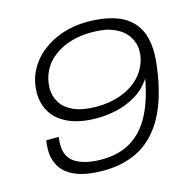

<svg xmlns="http://www.w3.org/2000/svg" viewBox="-104 -803 927 921"><g transform="rotate(-15 359.5 -343.0)"><path d="M299 12Q220 12 168 -8Q116 -28 91.5 -65.5Q67 -103 67 -153Q67 -164 68 -176Q69 -188 71 -200H133Q132 -190 131 -181Q130 -172 130 -164Q130 -98 177.5 -70Q225 -42 304 -42Q393 -42 453.5 -80Q514 -118 551 -189.5Q588 -261 606 -363Q574 -315 527 -287.5Q480 -260 430 -249.5Q380 -239 337 -239Q252 -239 196 -264Q140 -289 113 -332Q86 -375 86 -429Q86 -489 111.5 -539Q137 -589 182 -624.5Q227 -660 284.5 -679Q342 -698 406 -698Q492 -698 553 -675.5Q614 -653 647 -603Q680 -553 680 -471Q680 -447 677 -420Q674 -393 669 -362Q646 -227 595 -144.5Q544 -62 469.5 -25Q395 12 299 12ZM348 -293Q408 -293 458 -309.5Q508 -326 543 -355Q577 -383 595.5 -421Q614 -459 614 -499Q614 -539 592 -572Q570 -605 526.5 -624.5Q483 -644 415 -644Q360 -644 313.5 -630.5Q267 -617 233 -592Q193 -564 172 -523Q151 -482 151 -435Q151 -397 171 -364.5Q191 -332 234.5 -312.5Q278 -293 348 -293Z"/></g></svg>

Font: Archivo Expanded ExtraLight
Style: Italic
Weight: 250
Width: 7
Italic angle: -10°
Designer: Hector Gatti
Foundry: Omnibus-Type
Version: Version 2.001